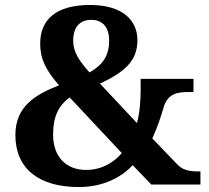

<svg xmlns="http://www.w3.org/2000/svg" viewBox="-20 -744 841 774"><path d="M298 10C397 10 470 -30 515 -78L590 0H788V-53H779C744 -53 716 -58 694 -82L594 -186C614 -229 628 -272 639 -309C656 -370 699 -373 744 -373H760V-426H547V-382C547 -338 543 -286 532 -248L383 -407C486 -455 534 -501 534 -582C534 -659 478 -724 343 -724C207 -724 142 -666 142 -568C142 -507 164 -462 218 -400C126 -364 42 -317 42 -200C42 -66 134 10 298 10ZM341 -452C299 -499 275 -534 275 -580C275 -634 301 -664 348 -664C396 -664 420 -631 420 -581C420 -520 396 -484 341 -452ZM327 -59C247 -59 194 -111 194 -202C194 -270 214 -318 261 -351L471 -127C440 -90 391 -59 327 -59Z"/></svg>

Font: Noto Serif Lao
Style: Bold
Weight: 700
Designer: Monotype Design Team
Foundry: Monotype Imaging Inc.
Version: Version 2.003